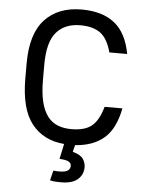

<svg xmlns="http://www.w3.org/2000/svg" viewBox="-60 -754 751 1009"><g transform="rotate(5 315.0 -250.0)"><path d="M300 207Q288 207 277.5 206.5Q267 206 259 205L242 202L255 149Q257 150 260 150Q263 150 265 150Q270 151 276 151Q282 151 288 151Q320 151 332 141Q344 131 344 117Q344 103 331 95Q318 87 282 85L299 5Q189 -4 127.5 -82Q66 -160 66 -321V-401Q66 -556 136 -631.5Q206 -707 330 -707Q439 -707 503.5 -656Q568 -605 588 -495H494Q475 -567 436 -595.5Q397 -624 330 -624Q249 -624 204 -572.5Q159 -521 159 -401V-321Q159 -253 170.5 -206Q182 -159 204 -130Q226 -101 258 -88.5Q290 -76 330 -76Q401 -76 437.5 -106Q474 -136 494 -208H588Q567 -99 509 -49.5Q451 0 357 6L348 42Q391 54 404 74.5Q417 95 417 118Q417 156 388.5 181.5Q360 207 300 207Z"/></g></svg>

Font: Golos UI VF
Style: Regular
Weight: 400
Designer: A.Korolkova, Vitaly Kuzmin
Foundry: ParaType Ltd
Version: Version 2.000